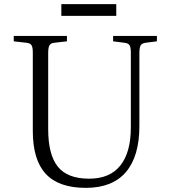

<svg xmlns="http://www.w3.org/2000/svg" viewBox="-20 -886 819 920"><path d="M273.9 -810.1V-866.2H537.1V-810.1ZM391.1 14.2Q261.7 14.2 199.5 -52.7Q137.2 -119.6 137.2 -257.8V-634.8Q137.2 -660.2 130.6 -669.9Q124 -679.7 105 -681.2L45.9 -688V-713.9H300.8V-688L241.2 -681.2Q223.6 -679.7 217.3 -669.4Q210.9 -659.2 210.9 -631.8V-267.1Q210.9 -145 257.1 -87.4Q303.2 -29.8 407.2 -29.8Q506.3 -29.8 556.6 -92.8Q606.9 -155.8 606.9 -274.9V-634.8Q606.9 -660.2 600.6 -669.7Q594.2 -679.2 575.2 -681.2L522 -688V-713.9H731.9V-688L678.2 -681.2Q660.2 -678.7 654.1 -668.7Q647.9 -658.7 647.9 -630.9V-282.2Q647.9 -137.2 583.3 -61.5Q518.6 14.2 391.1 14.2Z"/></svg>

Font: Literata Light
Style: Regular
Weight: 300
Designer: Latin by Veronika Burian and Jose Scaglione. Greek by Irene Vlachou. Cyrillic by Vera Evstafieva.
Foundry: TypeTogether
Version: Version 3.021